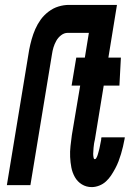

<svg xmlns="http://www.w3.org/2000/svg" viewBox="-20 -755 540 783"><path d="M8 0 99 -552Q103 -573 109 -594.5Q115 -616 124 -636.5Q133 -657 146 -675Q159 -693 178 -707.5Q197 -722 218.5 -728.5Q240 -735 261 -735H409L391 -621H256Q242 -621 229.5 -611.5Q217 -602 209.5 -588.5Q202 -575 198 -561.5Q194 -548 192 -534L104 0ZM354 8Q332 8 314 -3Q296 -14 285.5 -32.5Q275 -51 271 -72Q267 -93 266 -115Q265 -137 267.5 -159.5Q270 -182 273 -204L307 -406H272L291 -520H326L361 -735H457L422 -520H473L467 -406H403L367 -186Q366 -181 365 -177Q364 -173 363.5 -169Q363 -165 362.5 -160.5Q362 -156 361.5 -152Q361 -148 361 -144Q361 -140 360.5 -135.5Q360 -131 360 -127Q360 -123 360.5 -119Q361 -115 362 -110.5Q363 -106 367 -106Q370 -106 372.5 -110Q375 -114 376.5 -118Q378 -122 379 -125.5Q380 -129 381 -132.5Q382 -136 383 -140Q384 -144 385 -147.5Q386 -151 386.5 -154.5Q387 -158 388 -162Q389 -166 389.5 -169.5Q390 -173 391 -177Q392 -181 392.5 -184.5Q393 -188 393 -192L394 -195H489L488 -188Q485 -172 481.5 -157Q478 -142 473.5 -127Q469 -112 463.5 -97.5Q458 -83 450 -68Q442 -53 433 -39.5Q424 -26 412 -15Q400 -4 384.5 2Q369 8 354 8Z"/></svg>

Font: Iosevka Heavy Oblique
Style: Regular
Weight: 900
Italic angle: -9°
Monospace: yes
Designer: Belleve Invis
Foundry: Belleve Invis
Version: Version 32.5.0; ttfautohint (v1.8.4)